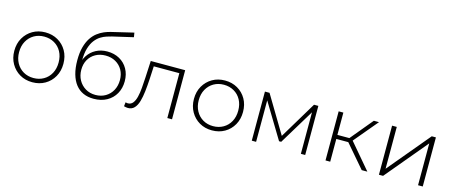

<svg xmlns="http://www.w3.org/2000/svg" viewBox="-46 -1364 4667 1972"><g transform="rotate(15 2288.0 -377.5)"><path d="M316 4Q241 4 182.5 -30Q124 -64 89.5 -124Q55 -184 55 -261Q55 -339 89.5 -398.5Q124 -458 182.5 -492Q241 -526 316 -526Q391 -526 450 -492Q509 -458 543 -398.5Q577 -339 577 -261Q577 -184 543 -124Q509 -64 450 -30Q391 4 316 4ZM316 -41Q376 -41 424 -68.5Q472 -96 499 -146Q526 -196 526 -261Q526 -327 499 -376.5Q472 -426 424 -453.5Q376 -481 316 -481Q256 -481 208.5 -453.5Q161 -426 133.5 -376.5Q106 -327 106 -261Q106 -196 133.5 -146Q161 -96 208.5 -68.5Q256 -41 316 -41Z M968 5Q905 5 856.5 -17Q808 -39 774.5 -82Q741 -125 723 -188.5Q705 -252 705 -335Q705 -416 721 -474.5Q737 -533 763.5 -573.5Q790 -614 824 -640Q858 -666 894.5 -681.5Q931 -697 967 -705L1198 -760L1206 -713L986 -662Q963 -656 932.5 -646.5Q902 -637 870.5 -617.5Q839 -598 812.5 -563.5Q786 -529 769.5 -475Q753 -421 753 -341Q753 -326 754 -317Q755 -308 756.5 -297.5Q758 -287 760 -267L737 -279Q743 -345 776 -395Q809 -445 862 -473Q915 -501 982 -501Q1055 -501 1111.5 -469.5Q1168 -438 1200 -381.5Q1232 -325 1232 -251Q1232 -177 1199.5 -119Q1167 -61 1107.5 -28Q1048 5 968 5ZM976 -38Q1036 -38 1082.5 -65.5Q1129 -93 1155 -141Q1181 -189 1181 -250Q1181 -311 1155 -357Q1129 -403 1082.5 -429.5Q1036 -456 975 -456Q915 -456 868.5 -430Q822 -404 796 -358Q770 -312 770 -251Q770 -190 796.5 -142Q823 -94 869.5 -66Q916 -38 976 -38Z M1291 -2 1296 -45Q1302 -44 1308.5 -42.5Q1315 -41 1320 -41Q1354 -41 1374 -66.5Q1394 -92 1404.5 -135Q1415 -178 1419.5 -232Q1424 -286 1427 -342L1436 -522H1802V0H1752V-493L1766 -477H1468L1481 -494L1473 -338Q1469 -270 1462 -208Q1455 -146 1441 -98Q1427 -50 1401 -22.5Q1375 5 1334 5Q1324 5 1313.5 3Q1303 1 1291 -2Z M2226 4Q2151 4 2092.5 -30Q2034 -64 1999.5 -124Q1965 -184 1965 -261Q1965 -339 1999.5 -398.5Q2034 -458 2092.5 -492Q2151 -526 2226 -526Q2301 -526 2360 -492Q2419 -458 2453 -398.5Q2487 -339 2487 -261Q2487 -184 2453 -124Q2419 -64 2360 -30Q2301 4 2226 4ZM2226 -41Q2286 -41 2334 -68.5Q2382 -96 2409 -146Q2436 -196 2436 -261Q2436 -327 2409 -376.5Q2382 -426 2334 -453.5Q2286 -481 2226 -481Q2166 -481 2118.5 -453.5Q2071 -426 2043.5 -376.5Q2016 -327 2016 -261Q2016 -196 2043.5 -146Q2071 -96 2118.5 -68.5Q2166 -41 2226 -41Z M2650 0V-522H2699L2946 -109H2924L3172 -522H3218V0H3172V-462L3182 -458L2945 -67H2922L2684 -461L2696 -463V0Z M3819 0 3595 -261 3637 -285 3879 0ZM3434 0V-522H3484V0ZM3468 -242V-285H3632V-242ZM3640 -256 3594 -264 3808 -522H3863Z M4002 0V-522H4052V-77L4424 -522H4468V0H4418V-445L4046 0Z"/></g></svg>

Font: MOST Montserrat Light
Style: Regular
Weight: 300
Designer: Julieta Ulanovsky
Foundry: Julieta Ulanovsky
Version: Version 8.000;March 11, 2024;FontCreator 15.0.0.2926 64-bit